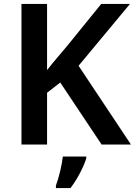

<svg xmlns="http://www.w3.org/2000/svg" viewBox="-20 -734 685 975"><path d="M645 0 379 -400 640 -714H494L318 -497C285 -458 250 -418 219 -378V-714H89V0H219V-263L286 -315L496 0ZM418 71V61H299C295 102 278 172 264 208V221H338C374 174 404 114 418 71Z"/></svg>

Font: Noto Sans Khmer UI SemiBold
Style: Regular
Weight: 600
Designer: Danh Hong and the Monotype Design Team
Foundry: Monotype Imaging Inc.
Version: Version 2.002